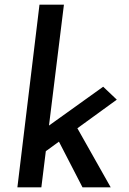

<svg xmlns="http://www.w3.org/2000/svg" viewBox="-20 -797 549 817"><path d="M54 0 148 -777H252L156 0ZM293 -280 451 0H331L217 -221ZM141 -129 140 -228 419 -428 477 -373Z"/></svg>

Font: Josefin Sans Thin Medium
Style: Italic
Weight: 500
Italic angle: -7°
Version: Version 2.000